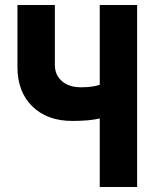

<svg xmlns="http://www.w3.org/2000/svg" viewBox="-20 -750 640 770"><path d="M380 -275Q339 -265 270 -265Q169 -265 109.5 -323.5Q50 -382 50 -481V-730H200V-490Q200 -449 228.5 -424.5Q257 -400 305 -400Q352 -400 380 -410V-730H530V0H380Z"/></svg>

Font: JetBrains Mono Extra Bold
Style: Regular
Weight: 800
Monospace: yes
Designer: Philipp Nurullin, Konstantin Bulenkov
Foundry: JetBrains
Version: 2.002